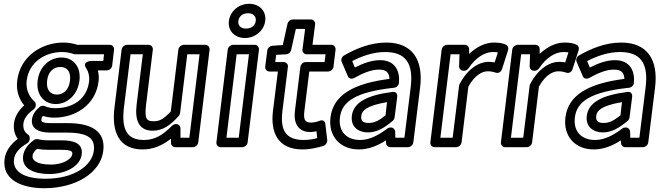

<svg xmlns="http://www.w3.org/2000/svg" viewBox="-20 -753 3489 1015"><path d="M102 72C94 140 162 167 241 167C324 167 404 128 412 63C420 2 364 -11 309 -11H242C216 -11 198 -13 182 -17C175 -19 165 -17 160 -13C127 10 106 39 102 72ZM152 72C153 60 159 48 176 34C194 37 213 39 236 39H303C360 39 364 48 362 63C360 82 323 117 248 117C171 117 150 92 152 72ZM54 89C58 59 79 30 123 5C131 0 136 -8 137 -16V-20C138 -29 135 -37 129 -41C111 -53 100 -71 104 -102C107 -128 130 -156 156 -173C163 -178 168 -186 169 -193V-197C170 -205 167 -213 162 -217C137 -238 115 -278 121 -327C133 -423 216 -478 309 -478C333 -478 354 -473 371 -467C373 -466 377 -466 379 -466H530L526 -431H461C461 -431 410 -428 437 -390C447 -376 454 -351 451 -323C440 -230 367 -181 272 -181C254 -181 234 -184 216 -192C208 -196 197 -194 190 -188C171 -173 153 -152 149 -122C143 -74 183 -52 245 -52H332C447 -52 484 -21 476 44C467 120 375 192 220 192C105 192 46 152 54 89ZM4 89C-9 198 95 242 214 242C379 242 512 162 526 44C539 -61 460 -102 339 -102H252C194 -102 198 -114 199 -122C200 -132 202 -135 207 -140C226 -134 247 -131 266 -131C379 -131 486 -198 501 -323C504 -344 502 -362 497 -381H545C556 -381 571 -391 573 -406L583 -491C584 -502 576 -516 561 -516H389C369 -523 343 -528 315 -528C202 -528 87 -457 71 -327C64 -272 82 -227 108 -196C83 -174 59 -141 54 -102C50 -68 58 -40 74 -19C36 10 9 46 4 89ZM275 -203C337 -203 391 -253 400 -327C409 -399 368 -449 305 -449C243 -449 188 -401 179 -327C170 -253 212 -203 275 -203ZM281 -253C248 -253 223 -275 229 -327C235 -377 265 -399 299 -399C332 -399 356 -377 350 -327C344 -275 313 -253 281 -253Z M635 -183 670 -466H735L702 -198C692 -113 717 -62 787 -62C840 -62 880 -90 925 -140C929 -144 931 -150 932 -155L970 -466H1035L981 -25H934V-75C934 -88 923 -97 912 -97H909C902 -97 894 -93 889 -88C842 -40 799 -13 741 -13C654 -13 621 -65 635 -183ZM585 -183C569 -53 611 37 734 37C791 37 840 15 884 -20V3C884 14 893 25 906 25H1000C1011 25 1026 15 1028 0L1088 -491C1089 -502 1081 -516 1066 -516H951C940 -516 925 -506 923 -491L883 -164C845 -124 825 -112 793 -112C757 -112 743 -121 752 -198L788 -491C789 -502 781 -516 766 -516H651C640 -516 625 -506 623 -491Z M1281 -602C1251 -602 1237 -619 1240 -642C1243 -666 1262 -683 1291 -683C1320 -683 1335 -666 1332 -642C1329 -619 1311 -602 1281 -602ZM1275 -552C1327 -552 1375 -589 1382 -642C1389 -696 1350 -733 1297 -733C1244 -733 1197 -696 1190 -642C1183 -589 1223 -552 1275 -552ZM1177 -25 1231 -466H1296L1242 -25ZM1124 0C1123 11 1131 25 1146 25H1261C1272 25 1287 15 1289 0L1349 -491C1350 -502 1342 -516 1327 -516H1212C1201 -516 1186 -506 1184 -491Z M1473 -166 1502 -400C1504 -415 1491 -425 1480 -425H1435L1440 -463L1493 -466C1506 -467 1517 -477 1519 -488L1544 -600H1593L1579 -491C1577 -476 1590 -466 1601 -466H1701L1696 -425H1596C1581 -425 1569 -411 1568 -400L1539 -166C1531 -101 1557 -55 1620 -55C1631 -55 1643 -57 1653 -59L1657 -23C1634 -17 1612 -13 1586 -13C1488 -13 1461 -67 1473 -166ZM1423 -166C1409 -53 1449 37 1579 37C1622 37 1661 27 1690 18C1702 14 1711 1 1710 -12L1700 -97C1697 -123 1675 -117 1668 -114C1657 -109 1638 -105 1626 -105C1595 -105 1583 -115 1589 -166L1615 -375H1715C1726 -375 1741 -385 1743 -400L1754 -491C1755 -502 1747 -516 1732 -516H1632L1646 -625C1647 -636 1639 -650 1624 -650H1528C1516 -650 1503 -641 1500 -628L1475 -515L1419 -511C1407 -510 1395 -500 1393 -486L1382 -400C1381 -389 1389 -375 1404 -375H1449Z M1777 -132C1787 -216 1859 -267 2063 -289C2076 -290 2088 -302 2089 -314C2095 -373 2072 -435 1989 -435C1942 -435 1895 -416 1856 -396L1842 -430C1894 -457 1954 -478 2016 -478C2124 -478 2167 -419 2151 -291L2118 -25H2070L2069 -58C2068 -70 2058 -79 2047 -79H2044C2038 -79 2032 -77 2027 -73C1981 -38 1933 -13 1884 -13C1811 -13 1768 -59 1777 -132ZM1727 -132C1715 -33 1778 37 1877 37C1929 37 1977 17 2020 -11L2021 4C2021 15 2031 25 2043 25H2137C2148 25 2163 15 2165 0L2201 -291C2219 -437 2160 -528 2022 -528C1937 -528 1860 -495 1799 -460C1788 -454 1781 -439 1786 -427L1819 -350C1825 -336 1841 -334 1853 -341C1898 -366 1942 -385 1983 -385C2025 -385 2037 -367 2039 -336C1852 -312 1742 -253 1727 -132ZM1840 -141C1833 -81 1876 -53 1925 -53C1974 -53 2014 -79 2056 -114C2062 -119 2065 -126 2066 -132L2080 -242C2081 -252 2077 -270 2055 -267C1921 -250 1849 -212 1840 -141ZM1890 -141C1893 -166 1913 -194 2026 -213L2018 -143C1984 -116 1959 -103 1931 -103C1898 -103 1887 -113 1890 -141Z M2308 -25 2362 -466H2409L2407 -402C2407 -389 2418 -379 2430 -379H2434C2443 -379 2452 -385 2457 -392C2496 -451 2545 -478 2585 -478C2596 -478 2606 -477 2612 -476L2595 -423C2585 -425 2575 -426 2563 -426C2511 -426 2452 -389 2410 -309C2408 -306 2407 -303 2407 -300L2373 -25ZM2255 0C2254 11 2262 25 2277 25H2392C2403 25 2418 15 2420 0L2456 -295C2491 -358 2531 -376 2557 -376C2576 -376 2584 -374 2600 -369C2619 -363 2631 -377 2634 -388L2666 -488C2669 -498 2666 -511 2656 -516C2638 -525 2618 -528 2591 -528C2546 -528 2500 -506 2460 -468V-493C2460 -505 2451 -516 2438 -516H2343C2332 -516 2317 -506 2315 -491Z M2681 -25 2735 -466H2782L2780 -402C2780 -389 2791 -379 2803 -379H2807C2816 -379 2825 -385 2830 -392C2869 -451 2918 -478 2958 -478C2969 -478 2979 -477 2985 -476L2968 -423C2958 -425 2948 -426 2936 -426C2884 -426 2825 -389 2783 -309C2781 -306 2780 -303 2780 -300L2746 -25ZM2628 0C2627 11 2635 25 2650 25H2765C2776 25 2791 15 2793 0L2829 -295C2864 -358 2904 -376 2930 -376C2949 -376 2957 -374 2973 -369C2992 -363 3004 -377 3007 -388L3039 -488C3042 -498 3039 -511 3029 -516C3011 -525 2991 -528 2964 -528C2919 -528 2873 -506 2833 -468V-493C2833 -505 2824 -516 2811 -516H2716C2705 -516 2690 -506 2688 -491Z M3019 -132C3029 -216 3101 -267 3305 -289C3318 -290 3330 -302 3331 -314C3337 -373 3314 -435 3231 -435C3184 -435 3137 -416 3098 -396L3084 -430C3136 -457 3196 -478 3258 -478C3366 -478 3409 -419 3393 -291L3360 -25H3312L3311 -58C3310 -70 3300 -79 3289 -79H3286C3280 -79 3274 -77 3269 -73C3223 -38 3175 -13 3126 -13C3053 -13 3010 -59 3019 -132ZM2969 -132C2957 -33 3020 37 3119 37C3171 37 3219 17 3262 -11L3263 4C3263 15 3273 25 3285 25H3379C3390 25 3405 15 3407 0L3443 -291C3461 -437 3402 -528 3264 -528C3179 -528 3102 -495 3041 -460C3030 -454 3023 -439 3028 -427L3061 -350C3067 -336 3083 -334 3095 -341C3140 -366 3184 -385 3225 -385C3267 -385 3279 -367 3281 -336C3094 -312 2984 -253 2969 -132ZM3082 -141C3075 -81 3118 -53 3167 -53C3216 -53 3256 -79 3298 -114C3304 -119 3307 -126 3308 -132L3322 -242C3323 -252 3319 -270 3297 -267C3163 -250 3091 -212 3082 -141ZM3132 -141C3135 -166 3155 -194 3268 -213L3260 -143C3226 -116 3201 -103 3173 -103C3140 -103 3129 -113 3132 -141Z"/></svg>

Font: Falling Sky
Style: OuObl
Weight: 400
Designer: Paul D. Hunt
Foundry: Adobe Systems Incorporated
Version: Version 1.02